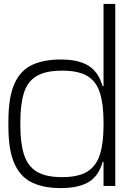

<svg xmlns="http://www.w3.org/2000/svg" viewBox="-20 -950 678 981"><path d="M290 11Q203 11 143.5 -17.5Q84 -46 53.5 -114.5Q23 -183 23 -302V-332Q23 -453 53.5 -521.5Q84 -590 143.5 -618Q203 -646 290 -646Q379 -646 430 -615.5Q481 -585 502.5 -515.5Q524 -446 524 -328V-300Q524 -182 502 -114Q480 -46 429 -17.5Q378 11 290 11ZM497 -123V-144H512V-123ZM297 -45Q381 -45 426.5 -73.5Q472 -102 490.5 -160.5Q509 -219 509 -308V-326Q509 -416 491 -474.5Q473 -533 427.5 -561Q382 -589 297 -589Q213 -589 166.5 -561Q120 -533 102 -474.5Q84 -416 84 -326V-308Q84 -219 102.5 -160.5Q121 -102 167 -73.5Q213 -45 297 -45ZM497 -490V-510H512V-490ZM509 0V-930H569V0Z"/></svg>

Font: Matangi Light
Style: Regular
Weight: 400
Version: Version 3.002